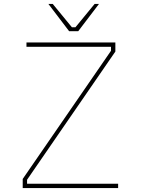

<svg xmlns="http://www.w3.org/2000/svg" viewBox="-20 -952 713 972"><path d="M330 -794 225 -932H247L344 -814H362L459 -932H481L376 -794ZM95 0V-46L542 -695V-715H114V-737H564V-691L117 -42V-22H578V0Z"/></svg>

Font: Tomorrow Thin
Style: Regular
Weight: 250
Designer: Tony de Marco, Monica Rizzolli
Foundry: Just in Type
Version: Version 2.002